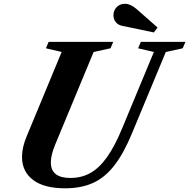

<svg xmlns="http://www.w3.org/2000/svg" viewBox="-20 -982 998 1012"><path d="M323.5 10.5Q212 10.5 154 -33.8Q96 -78 96 -155Q96 -205.5 121 -264.5L305 -708L222 -727.5L236.5 -761.5H577L562.5 -727.5L473.5 -708L273 -225Q260.5 -195.5 254.2 -170.8Q248 -146 248 -125.5Q248 -44 351 -44Q410 -44 457 -70.5Q504 -97 544.8 -154.8Q585.5 -212.5 624.5 -307L791 -708L708 -727.5L722.5 -761.5H957.5L943 -727.5L854 -708L676 -280Q632.5 -174.5 583.2 -110.8Q534 -47 471.2 -18.2Q408.5 10.5 323.5 10.5ZM791 -811 623.5 -846Q603 -850 590.5 -865Q578 -880 578 -901.5Q578 -927 595 -944.5Q612 -962 638 -962Q653 -962 668.2 -955.2Q683.5 -948.5 699 -935L810.5 -837Z"/></svg>

Font: Libre Caslon Text
Style: Italic
Weight: 400
Italic angle: -22.583°
Designer: Pablo Impallari, Rodrigo Fuenzalida, Katja Schimmel
Foundry: Pablo Impallari, Rodrigo Fuenzalida
Version: Version 2.000